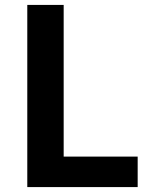

<svg xmlns="http://www.w3.org/2000/svg" viewBox="-20 -761 618 781"><path d="M91 0V-741H239V-124H540V0Z"/></svg>

Font: Swei Fan Sans CJK TC
Style: Bold
Weight: 700
Version: Version 2.130